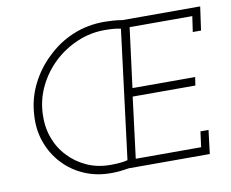

<svg xmlns="http://www.w3.org/2000/svg" viewBox="-78 -807 1099 914"><g transform="rotate(-10 471.5 -349.5)"><path d="M75 -327Q79 -405 113.5 -474.5Q148 -544 204 -596Q259 -649 329 -678Q399 -707 480 -707Q499 -707 521.5 -705.5Q544 -704 568 -700H943L927 -586H887L898 -661H595L558 -373H861L855 -333H552L515 -39H831L841 -114H880L866 0H474Q451 4 430.5 6Q410 8 387 8Q317 8 257.5 -18Q198 -44 156 -90Q114 -135 92 -196Q70 -257 75 -327ZM116 -327Q113 -265 132 -211.5Q151 -158 189 -118Q226 -78 277.5 -54.5Q329 -31 391 -31Q412 -31 433 -32.5Q454 -34 475 -39L553 -661Q536 -665 516.5 -666.5Q497 -668 475 -668Q406 -668 342.5 -641Q279 -614 229.5 -567.5Q180 -521 149.5 -459Q119 -397 116 -327Z"/></g></svg>

Font: Josefin Slab
Style: Italic
Weight: 400
Italic angle: -12°
Designer: Santiago Orozco
Foundry: Typemade
Version: Version 2.000